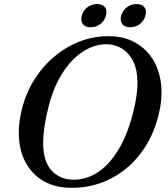

<svg xmlns="http://www.w3.org/2000/svg" viewBox="-20 -886 806 919"><path d="M509.5 -712.5Q576 -711 627 -682.5Q678 -654 710 -604.2Q742 -554.5 750.5 -487.2Q759 -420 740 -339.5Q719 -253 676.8 -186Q634.5 -119 576.8 -73.8Q519 -28.5 450.8 -6.5Q382.5 15.5 308.5 12.5Q242 10.5 190.8 -18.2Q139.5 -47 108.5 -98.2Q77.5 -149.5 71.2 -219.8Q65 -290 88 -375.5Q108.5 -450.5 149.8 -513.2Q191 -576 247.8 -621.5Q304.5 -667 371.2 -691Q438 -715 509.5 -712.5ZM325 -26Q366.5 -24 408.5 -40.5Q450.5 -57 489.2 -94.8Q528 -132.5 560.8 -194.2Q593.5 -256 616.5 -344Q628 -389 633.2 -426.2Q638.5 -463.5 638 -494Q637.5 -551.5 618.5 -590.8Q599.5 -630 567.8 -651Q536 -672 497 -674Q454.5 -676.5 411.8 -658Q369 -639.5 330.2 -601Q291.5 -562.5 260.5 -504.5Q229.5 -446.5 211 -370Q198.5 -320 192.8 -279.8Q187 -239.5 186.5 -207.5Q185.5 -118 224 -73.2Q262.5 -28.5 325 -26ZM414.5 -755.5Q388 -755.5 376.5 -770.8Q365 -786 371.5 -811Q378 -836 398.2 -851.2Q418.5 -866.5 444.5 -866.5Q471 -866.5 482.5 -851.2Q494 -836 487 -811Q480.5 -786.5 460.5 -771Q440.5 -755.5 414.5 -755.5ZM603 -755.5Q577 -755.5 565.2 -770.8Q553.5 -786 560 -811Q567 -835.5 587 -851Q607 -866.5 633 -866.5Q660 -866.5 671.5 -851.2Q683 -836 676 -811Q669.5 -786.5 649.5 -771Q629.5 -755.5 603 -755.5Z"/></svg>

Font: Fraunces
Style: Italic
Weight: 400
Italic angle: -16°
Version: Version 1.000;[b76b70a41]